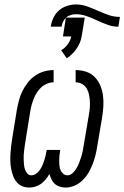

<svg xmlns="http://www.w3.org/2000/svg" viewBox="-20 -835 559 863"><path d="M111 8Q94 8 79 1.5Q64 -5 54 -17.5Q44 -30 38.5 -45.5Q33 -61 30 -77Q27 -93 26.5 -110Q26 -127 27 -144Q28 -161 30 -178Q32 -195 35 -213L56 -343Q60 -364 65.5 -385Q71 -406 81 -426Q91 -446 105 -464Q119 -482 138 -495Q157 -508 178.5 -514Q200 -520 221 -520V-465Q206 -465 191.5 -459Q177 -453 165.5 -442.5Q154 -432 145.5 -418.5Q137 -405 131.5 -391Q126 -377 122 -362.5Q118 -348 116 -334L95 -204Q93 -193 91.5 -181.5Q90 -170 88.5 -159Q87 -148 86.5 -137Q86 -126 86.5 -115Q87 -104 88 -93.5Q89 -83 92.5 -73Q96 -63 103 -55Q110 -47 121 -47Q132 -47 142 -54Q152 -61 159 -71Q166 -81 170.5 -91.5Q175 -102 178.5 -112.5Q182 -123 184.5 -134Q187 -145 189 -156L190 -161H251L250 -156Q248 -145 247 -134Q246 -123 246 -112.5Q246 -102 247 -91Q248 -80 252 -70.5Q256 -61 264 -54Q272 -47 283 -47Q296 -47 307 -57.5Q318 -68 325 -80.5Q332 -93 337 -106.5Q342 -120 346 -133Q350 -146 352.5 -159.5Q355 -173 357 -186L379 -316Q382 -332 383.5 -348Q385 -364 384 -379.5Q383 -395 380 -410Q377 -425 369.5 -437.5Q362 -450 349 -457.5Q336 -465 320 -465V-520Q345 -520 367.5 -512.5Q390 -505 406 -488.5Q422 -472 431 -450.5Q440 -429 443 -405Q446 -381 444.5 -356.5Q443 -332 439 -307L417 -177Q414 -157 409 -137Q404 -117 396.5 -97.5Q389 -78 378 -59Q367 -40 351 -24.5Q335 -9 315 -0.5Q295 8 275 8Q261 8 248.5 4Q236 0 226.5 -8.5Q217 -17 211.5 -28.5Q206 -40 202 -53Q195 -40 185.5 -28.5Q176 -17 164 -8.5Q152 0 138.5 4Q125 8 111 8ZM280 -573 255 -609Q272 -619 284.5 -636Q297 -653 300 -671H263L276 -755Q268 -747 263 -736.5Q258 -726 257 -715H208Q211 -735 220 -754.5Q229 -774 245 -788Q261 -802 281.5 -808.5Q302 -815 321 -815Q348 -815 372.5 -806Q397 -797 420.5 -786.5Q444 -776 468 -767.5Q492 -759 519 -759L512 -715Q489 -715 468.5 -722Q448 -729 428 -738L406 -748Q386 -757 365 -764Q344 -771 321 -771Q310 -771 298 -767.5Q286 -764 277 -756H361L347 -671Q342 -642 324 -616Q306 -590 280 -573Z"/></svg>

Font: Iosevka SS04 Light
Style: Italic
Weight: 300
Italic angle: -9°
Monospace: yes
Designer: Belleve Invis
Foundry: Belleve Invis
Version: Version 19.0.0; ttfautohint (v1.8.4)